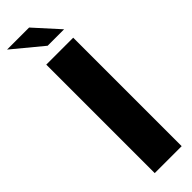

<svg xmlns="http://www.w3.org/2000/svg" viewBox="-316 -776 776 776"><g transform="rotate(-45 72.5 -387.5)"><path d="M20 -620H174V0H20ZM78 -670 -49 -775H77L172 -670Z"/></g></svg>

Font: Smooch Sans Black
Style: Regular
Weight: 900
Designer: Robert E. Leuschke
Foundry: Robert E. Leuschke
Version: Version 1.010; ttfautohint (v1.8.3)